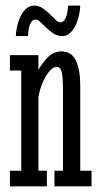

<svg xmlns="http://www.w3.org/2000/svg" viewBox="-20 -660 356 680"><path d="M15.1 -464.8H116.2V-413.1Q133.3 -442.4 152.6 -460.2Q171.9 -478 196.8 -478Q232.9 -478 248.5 -446.3Q264.2 -414.6 264.2 -356V-55.2H304.2V0H172.9V-55.2H203.1V-336.9Q203.1 -363.8 201.9 -380.4Q200.7 -397 198 -406.5Q195.3 -416 190.9 -419.4Q186.5 -422.9 180.2 -422.9Q170.4 -422.9 160.4 -413.3Q150.4 -403.8 141.6 -388.7Q132.8 -373.5 126 -354.7Q119.1 -335.9 116.2 -316.9V-55.2H146V0H15.1V-55.2H55.2V-410.2H15.1ZM264.2 -640.1Q264.2 -627.4 260.5 -608.9Q256.8 -590.3 249.3 -573.2Q241.7 -556.2 229.5 -544.2Q217.3 -532.2 200.2 -532.2Q183.1 -532.2 169.4 -541.3Q155.8 -550.3 144.3 -561.3Q132.8 -572.3 123.5 -581.5Q114.3 -590.8 106 -590.8Q97.2 -590.8 91.8 -583.5Q86.4 -576.2 83.7 -566.4Q81.1 -556.6 80.3 -546.9Q79.6 -537.1 79.1 -532.2H36.1Q36.1 -544.4 39.8 -562.7Q43.5 -581.1 51 -598.4Q58.6 -615.7 71 -627.9Q83.5 -640.1 101.1 -640.1Q117.7 -640.1 131.3 -630.9Q145 -621.6 156 -610.6Q167 -599.6 176.3 -590.3Q185.5 -581.1 193.8 -581.1Q202.6 -581.1 208 -588.4Q213.4 -595.7 216.1 -605.5Q218.8 -615.2 219.7 -625Q220.7 -634.8 221.2 -640.1H264.2Z"/></svg>

Font: Stint Ultra Condensed
Style: Regular
Weight: 400
Width: 1
Designer: Astigmatic (AOETI)
Foundry: Astigmatic (AOETI)
Version: Version 1.000